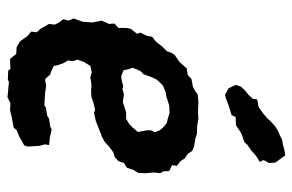

<svg xmlns="http://www.w3.org/2000/svg" viewBox="-158 -628 801 526"><g transform="rotate(90 243.0 -365.5)"><path d="M174 13 169 7 142 8 134 -2 128 -9 110 -10 94 -19 84 -33 79 -40 67 -50 69 -65 59 -76 54 -85 46 -99 48 -114 43 -125 33 -138 37 -153 31 -166 40 -191 42 -218 37 -243 46 -263 45 -278 57 -289V-310L59 -322L73 -340L70 -349L79 -368L81 -381L95 -392L107 -408L121 -422L125 -434L131 -443L150 -456L158 -465L168 -476L186 -479L197 -489L218 -493L228 -498L239 -506L258 -508L288 -507L306 -508L323 -505L342 -504H347L359 -500L382 -496L394 -491L402 -479L415 -470L422 -459L435 -449L433 -436L449 -428L450 -412L455 -403L453 -387L455 -362L454 -343L446 -330L440 -312L427 -304L422 -289L411 -279L398 -275L383 -264L370 -252L356 -244L350 -242L327 -233L312 -227L289 -222L282 -225L264 -221L246 -215L232 -214L212 -215L192 -212L179 -216L161 -212L150 -194L144 -177L148 -164L146 -151L154 -137L159 -123L161 -112L175 -105L185 -102L195 -90L200 -88L214 -91L236 -88L269 -86L275 -90L298 -94L306 -99L327 -102L335 -106L358 -101L378 -99L376 -87L380 -73L382 -40L379 -31L354 -17L337 -10L330 -2L303 3L282 8L263 7L247 15L237 14L204 11L200 14ZM188 -297H196L217 -302L225 -300L238 -304L261 -301L275 -306L288 -310H306L321 -319L329 -327L342 -342L337 -370L338 -380L343 -389L337 -403L326 -415L316 -422L306 -424L290 -429L269 -428L244 -420L235 -419L215 -411L206 -402L198 -393L191 -378L184 -358L175 -349L166 -328L169 -320L173 -303ZM240 -581 222 -591 213 -611 218 -625 230 -637 241 -646 251 -657 253 -669 274 -673 292 -686 306 -698 312 -705 326 -718 339 -726 353 -732 362 -737 378 -740 393 -744 406 -746 417 -731 426 -719 427 -701 419 -687 424 -676 412 -669 404 -663 393 -653 377 -642 370 -634 352 -628 343 -624 324 -611 301 -610 296 -599 270 -591 249 -583Z"/></g></svg>

Font: Winky Rough Medium
Style: Italic
Weight: 500
Italic angle: -8.97852°
Designer: Simon Atzbach
Foundry: typofactur
Version: Version 1.206; ttfautohint (v1.8.4.7-5d5b)